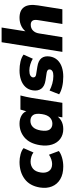

<svg xmlns="http://www.w3.org/2000/svg" viewBox="750 -1526 787 2326"><g transform="rotate(-90 1143.0 -362.5)"><path d="M289 11Q197 11 135.5 -25.5Q74 -62 48 -126Q22 -190 35 -272Q55 -395 138.5 -457Q222 -519 345 -519Q390 -519 437 -506.5Q484 -494 512 -470L459 -350Q438 -367 407.5 -376Q377 -385 349 -385Q299 -385 263 -356Q227 -327 217 -263Q207 -203 233.5 -163.5Q260 -124 320 -124Q345 -124 375.5 -134Q406 -144 432 -162L477 -43Q448 -19 396.5 -4Q345 11 289 11Z M743 11Q674 11 625 -25Q576 -61 555.5 -125Q535 -189 548 -272Q568 -396 639.5 -457.5Q711 -519 809 -519Q868 -519 911 -492.5Q954 -466 962 -422L953 -418L979 -508H1150Q1141 -474 1133.5 -439Q1126 -404 1120 -370L1061 0H885L899 -91H916Q894 -45 849.5 -17Q805 11 743 11ZM808 -121Q852 -121 883 -151.5Q914 -182 924 -246Q936 -323 912.5 -355Q889 -387 842 -387Q798 -387 767.5 -357Q737 -327 726 -262Q714 -186 737.5 -153.5Q761 -121 808 -121Z M1378 11Q1310 11 1254.5 -2.5Q1199 -16 1164 -39L1210 -155Q1247 -135 1293.5 -122Q1340 -109 1386 -109Q1424 -109 1443 -120Q1462 -131 1465 -150Q1468 -166 1458 -176Q1448 -186 1427 -190L1334 -204Q1262 -215 1232 -255.5Q1202 -296 1212 -359Q1220 -411 1253 -447Q1286 -483 1338 -501Q1390 -519 1453 -519Q1510 -519 1560 -507.5Q1610 -496 1645 -470L1595 -358Q1567 -376 1527.5 -388Q1488 -400 1453 -400Q1412 -400 1392 -388Q1372 -376 1369 -357Q1367 -343 1375 -332Q1383 -321 1404 -318L1498 -303Q1571 -292 1601.5 -253.5Q1632 -215 1622 -150Q1613 -96 1579.5 -60Q1546 -24 1494 -6.5Q1442 11 1378 11Z M1678 0 1795 -736H1973L1923 -419H1907Q1937 -469 1985 -494Q2033 -519 2091 -519Q2181 -519 2220 -464Q2259 -409 2241 -295L2194 0H2016L2063 -296Q2070 -343 2055 -363Q2040 -383 2007 -383Q1964 -383 1936.5 -356Q1909 -329 1902 -285L1856 0Z"/></g></svg>

Font: Mulish ExtraLight Black
Style: Italic
Weight: 900
Italic angle: -9°
Version: Version 3.603